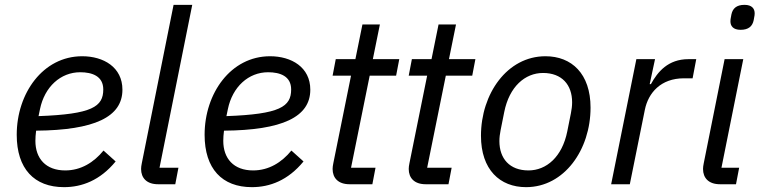

<svg xmlns="http://www.w3.org/2000/svg" viewBox="-20 -760 3133 792"><path d="M244 12C318 12 393 -16 457 -94L407 -139C367 -90 314 -57 249 -57C169 -57 126 -106 126 -179C126 -190 127 -207 129 -221C369 -223 485 -277 485 -390C485 -483 407 -528 319 -528C157 -528 49 -375 49 -204C49 -64 121 12 244 12ZM311 -462C360 -462 406 -446 406 -391C406 -320 360 -289 139 -281L145 -310C164 -402 230 -462 311 -462Z M703 0 716 -68H638L773 -740H696L565 -87C563 -77 562 -70 562 -63C562 -26 585 0 632 0Z M1019 12C1093 12 1168 -16 1232 -94L1182 -139C1142 -90 1089 -57 1024 -57C944 -57 901 -106 901 -179C901 -190 902 -207 904 -221C1144 -223 1260 -277 1260 -390C1260 -483 1182 -528 1094 -528C932 -528 824 -375 824 -204C824 -64 896 12 1019 12ZM1086 -462C1135 -462 1181 -446 1181 -391C1181 -320 1135 -289 914 -281L920 -310C939 -402 1005 -462 1086 -462Z M1516 0 1529 -68H1428L1505 -448H1614L1627 -516H1518L1547 -659H1475L1446 -516H1365L1352 -448H1428L1355 -87C1353 -77 1352 -70 1352 -63C1352 -26 1375 0 1422 0Z M1830 0 1843 -68H1742L1819 -448H1928L1941 -516H1832L1861 -659H1789L1760 -516H1679L1666 -448H1742L1669 -87C1667 -77 1666 -70 1666 -63C1666 -26 1689 0 1736 0Z M2150 12C2308 12 2416 -143 2416 -316C2416 -456 2338 -528 2230 -528C2072 -528 1964 -373 1964 -200C1964 -60 2042 12 2150 12ZM2160 -57C2082 -57 2040 -106 2040 -178C2040 -193 2042 -208 2045 -223L2060 -298C2081 -403 2146 -459 2220 -459C2298 -459 2340 -410 2340 -338C2340 -323 2338 -308 2335 -293L2320 -218C2299 -113 2234 -57 2160 -57Z M2578 0 2640 -307C2654 -377 2706 -437 2801 -437H2837L2852 -516H2820C2736 -516 2693 -464 2665 -413H2660L2682 -516H2605L2501 0Z M3035 -637C3068 -637 3084 -652 3089 -677C3093 -696 3093 -701 3093 -705C3093 -724 3082 -740 3051 -740C3018 -740 3002 -725 2997 -700C2993 -681 2993 -676 2993 -672C2993 -653 3004 -637 3035 -637ZM3016 0 3029 -68H2956L3046 -516H2969L2883 -87C2881 -77 2880 -70 2880 -63C2880 -26 2903 0 2950 0Z"/></svg>

Font: Braiins Sans
Style: Italic
Weight: 400
Italic angle: -11.31°
Designer: Mike Abbink, Paul van der Laan, Pieter van Rosmalen, Jiri Chlebus, Lubos Buracinsky
Foundry: Bold Monday, Sudetype
Version: Version 1.000;hotconv 1.0.109;makeotfexe 2.5.65596